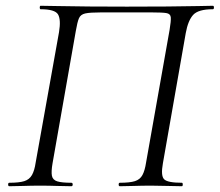

<svg xmlns="http://www.w3.org/2000/svg" viewBox="-20 -645 761 665"><path d="M609.8 -12Q613 -12 613 -6Q613 0 609.8 0Q587.8 0 560.4 -1Q533 -2 504.2 -2Q471.2 -2 443.5 -1Q415.8 0 395 0Q391 0 391 -6Q391 -12 395 -12Q429.6 -12 447.3 -17.6Q465 -23.2 473.4 -38.8Q481.8 -54.4 486 -82.4L567.4 -541.6Q572.6 -572.6 571.5 -585Q570.4 -597.4 556.2 -599.7Q542 -602 507 -602H328.6Q291.8 -602 275.5 -598.5Q259.2 -595 253.5 -581.8Q247.8 -568.6 242.6 -537.8L162 -79.4Q157 -50.6 159.8 -36.2Q162.6 -21.8 178.3 -16.9Q194 -12 227 -12Q231.8 -12 231.8 -6Q231.8 0 227 0Q204.6 0 177.4 -1Q150.2 -2 119 -2Q88.4 -2 60.6 -1Q32.8 0 12.2 0Q8.2 0 8.2 -6Q8.2 -12 12.2 -12Q46.4 -12 64.1 -17.6Q81.8 -23.2 90.7 -38.8Q99.6 -54.4 103.6 -82.4L184.4 -533.6Q191.6 -577.4 180.9 -595.2Q170.2 -613 120.6 -613Q117.6 -613 117.6 -619Q117.6 -625 120.6 -625Q136.6 -625 181.4 -624Q226.2 -623 288.4 -622.5Q350.6 -622 419.2 -622Q493.4 -622 558.5 -622.5Q623.6 -623 666.9 -624Q710.2 -625 717.2 -625Q721 -625 721 -619Q721 -613 717.2 -613Q666.6 -613 648.9 -593.3Q631.2 -573.6 623.4 -530.6L544.2 -79.4Q536.4 -36.4 548.4 -24.2Q560.4 -12 609.8 -12Z"/></svg>

Font: Cormorant Light
Style: Italic
Weight: 300
Italic angle: -10°
Designer: Christian Thalmann (Catharsis Fonts)
Foundry: Catharsis Fonts
Version: Version 4.000